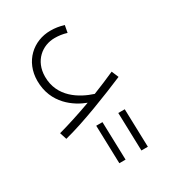

<svg xmlns="http://www.w3.org/2000/svg" viewBox="-147 -423 672 746"><g transform="rotate(-30 189.0 -50.0)"><path d="M38 55C126 33 254 -18 334 -52L321 -83C289 -69 255 -54 221 -41C162 -60 87 -104 87 -195C87 -267 139 -307 194 -307C211 -307 229 -305 248 -299L254 -331C233 -337 216 -340 194 -340C117 -340 53 -283 53 -196C53 -94 129 -44 180 -25C125 -5 72 12 28 24ZM268 240H297L292 69H263ZM169 240H197L192 69H164Z"/></g></svg>

Font: Noto Sans Arabic UI Cn XLt
Style: Regular
Weight: 200
Width: 3
Designer: Monotype Design Team, Nadine Chahine and Nizar Qandah
Foundry: Monotype Imaging Inc.
Version: Version 2.010